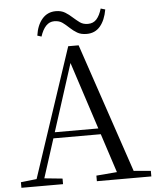

<svg xmlns="http://www.w3.org/2000/svg" viewBox="-61 -978 839 1029"><g transform="rotate(-5 359.0 -463.5)"><path d="M168 -805Q176 -861 204.5 -894Q233 -927 278 -927Q307 -927 327.5 -914.5Q348 -902 365 -886Q383 -870 400.5 -857Q418 -844 444 -844Q473 -844 490.5 -863.5Q508 -883 519 -920L543 -913Q533 -856 505.5 -823.5Q478 -791 433 -791Q402 -791 382 -803Q362 -815 346 -830Q328 -847 310 -860.5Q292 -874 265 -874Q239 -874 220.5 -854.5Q202 -835 190 -798ZM12 0V-30L110 -41H127L236 -30V0ZM84 0 328 -734H384L632 0H542L322 -675H342L338 -661L126 0ZM192 -249 196 -281H500L504 -249ZM418 0V-30L552 -41H581L711 -30V0Z"/></g></svg>

Font: Noto Serif JP
Style: Regular
Weight: 400
Designer: Ryoko NISHIZUKA  (kana & ideographs); Frank Grießhammer (Latin, Greek & Cyrillic); Wenlong ZHANG  (bopomofo); Sandoll Co
Foundry: Adobe
Version: Version 2.003-H1;hotconv 1.1.1;makeotfexe 2.6.0